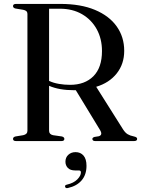

<svg xmlns="http://www.w3.org/2000/svg" viewBox="-20 -720 720 980"><path d="M614 -460.5Q614 -393.5 575.8 -345.2Q537.5 -297 471 -277L608.5 -59Q619.5 -42 631.8 -34.8Q644 -27.5 662 -24Q673 -21.5 676.5 -18.5Q680 -15.5 680 -11Q680 0 664 0H466.5Q451.5 0 451.5 -11Q451.5 -17.5 462 -21L484 -24.5Q506 -31 490.5 -56.5L367 -259.5Q363 -259.5 359 -259.5Q282 -259.5 230.5 -282V-52.5Q230.5 -34.5 250.5 -30L296 -23.5Q308.5 -20 308.5 -11Q308.5 0 293.5 0H62Q46.5 0 46.5 -11Q46.5 -20.5 59 -23.5L98.5 -30Q120 -34.5 120 -52.5V-649.5Q120 -666 98.5 -670L59 -676.5Q46.5 -679.5 46.5 -689Q46.5 -700 62 -700H288Q392 -700 464.8 -669.5Q537.5 -639 575.8 -585Q614 -531 614 -460.5ZM230.5 -675.5V-307Q253 -296.5 280.8 -291.8Q308.5 -287 337.5 -287Q413 -287 456.8 -331Q500.5 -375 500.5 -459.5Q500.5 -522 473.8 -570.8Q447 -619.5 398.8 -647.5Q350.5 -675.5 286 -675.5ZM364 150Q338.5 150 326.2 137Q314 124 314 105.5Q314 83.5 328.8 70Q343.5 56.5 365.5 56.5Q391 56.5 406.2 74Q421.5 91.5 421.5 126.5Q421.5 171.5 396.8 200.5Q372 229.5 327 239.5Q315 242.5 312.5 234Q309.5 225 321 222.5Q356 214.5 374.5 195.8Q393 177 393 160Q393 150 382.5 150Z"/></svg>

Font: Fraunces 72pt S000
Style: Regular
Weight: 400
Version: Version 1.000; ttfautohint (v1.8.3)